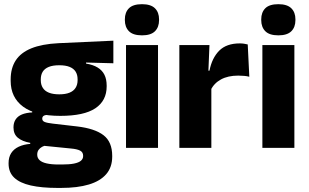

<svg xmlns="http://www.w3.org/2000/svg" viewBox="-20 -707 1478 918"><path d="M268.5 -153Q150 -153 90.5 -197Q31 -241 31 -320.5V-327Q31 -381 55.2 -418.2Q79.5 -455.5 130 -476Q180.5 -496.5 259.5 -500.5L522 -512.5V-404.5L391.5 -408V-403Q425 -397.5 446.8 -384.2Q468.5 -371 479.2 -349.8Q490 -328.5 490 -297.5V-294Q490 -225.5 435.8 -189.2Q381.5 -153 268.5 -153ZM261 79.5H276Q312 79.5 334.2 75Q356.5 70.5 367 61.5Q377.5 52.5 377.5 39V38Q377.5 20.5 362.8 13Q348 5.5 318.5 3L173.5 -11.5L207 -13.5Q192 -11 181.2 -5Q170.5 1 164.2 10Q158 19 158 32V33Q158 48 169 58.5Q180 69 202.8 74.2Q225.5 79.5 261 79.5ZM253.5 191.5Q179.5 191.5 127.2 179.8Q75 168 48 142.5Q21 117 21 75V73Q21 44.5 33.5 25Q46 5.5 69.5 -5.5Q93 -16.5 124.5 -19V-24Q86 -31 65.2 -48.5Q44.5 -66 44.5 -97.5V-98Q44.5 -120.5 54.8 -136Q65 -151.5 85 -159.8Q105 -168 134 -169.5V-186L247 -157.5L214 -158Q196.5 -158 189.2 -153.5Q182 -149 182 -140V-139.5Q182 -128.5 193.8 -123.8Q205.5 -119 232 -116L348.5 -102.5Q433.5 -92.5 475 -60.5Q516.5 -28.5 516.5 38.5V41.5Q516.5 92.5 487.8 125.8Q459 159 404.8 175.2Q350.5 191.5 272.5 191.5ZM263.5 -256Q293 -256 312.2 -263.8Q331.5 -271.5 341.2 -286.8Q351 -302 351 -323.5V-328Q351 -349.5 341.5 -364.5Q332 -379.5 312.8 -387.2Q293.5 -395 263.5 -395H263Q232.5 -395 213 -387Q193.5 -379 184.2 -364Q175 -349 175 -327.5V-323.5Q175 -302 184.8 -286.8Q194.5 -271.5 214 -263.8Q233.5 -256 263.5 -256Z M582.5 0V-491.5H735.5V0ZM659 -538Q616 -538 596.5 -557.8Q577 -577.5 577 -611V-614.5Q577 -648 596.5 -667.5Q616 -687 659 -687Q701 -687 720.8 -667.5Q740.5 -648 740.5 -614.5V-611Q740.5 -577 720.8 -557.5Q701 -538 659 -538Z M987.5 -276 945.5 -369H981.5Q993.5 -430 1028.2 -464.8Q1063 -499.5 1126.5 -499.5Q1137.5 -499.5 1146.8 -498Q1156 -496.5 1164.5 -494.5L1172 -340Q1161.5 -343 1147.5 -344.2Q1133.5 -345.5 1119 -345.5Q1070 -345.5 1036.5 -327.2Q1003 -309 987.5 -276ZM837.5 0V-491.5H981.5L975 -334.5L990.5 -332.5V0Z M1234.5 0V-491.5H1387.5V0ZM1311 -538Q1268 -538 1248.5 -557.8Q1229 -577.5 1229 -611V-614.5Q1229 -648 1248.5 -667.5Q1268 -687 1311 -687Q1353 -687 1372.8 -667.5Q1392.5 -648 1392.5 -614.5V-611Q1392.5 -577 1372.8 -557.5Q1353 -538 1311 -538Z"/></svg>

Font: Anek Bangla Medium
Style: Bold
Weight: 700
Version: Version 1.003